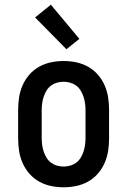

<svg xmlns="http://www.w3.org/2000/svg" viewBox="-20 -787 540 815"><path d="M250 8Q223 8 196.5 2.5Q170 -3 146.5 -16Q123 -29 105 -49.5Q87 -70 76 -95Q65 -120 61 -146.5Q57 -173 57 -200V-320Q57 -347 61 -373.5Q65 -400 76 -425Q87 -450 105 -470.5Q123 -491 146.5 -504Q170 -517 196.5 -522.5Q223 -528 250 -528Q277 -528 303.5 -522.5Q330 -517 353.5 -504Q377 -491 395 -470.5Q413 -450 424 -425Q435 -400 439 -373.5Q443 -347 443 -320V-200Q443 -173 439 -146.5Q435 -120 424 -95Q413 -70 395 -49.5Q377 -29 353.5 -16Q330 -3 303.5 2.5Q277 8 250 8ZM250 -80Q264 -80 278 -84Q292 -88 303.5 -96.5Q315 -105 322.5 -117.5Q330 -130 334.5 -143.5Q339 -157 341 -171.5Q343 -186 343 -200V-320Q343 -334 341 -348.5Q339 -363 334.5 -376.5Q330 -390 322.5 -402.5Q315 -415 303.5 -423.5Q292 -432 278 -436Q264 -440 250 -440Q236 -440 222 -436Q208 -432 196.5 -423.5Q185 -415 177.5 -402.5Q170 -390 165.5 -376.5Q161 -363 159 -348.5Q157 -334 157 -320V-200Q157 -186 159 -171.5Q161 -157 165.5 -143.5Q170 -130 177.5 -117.5Q185 -105 196.5 -96.5Q208 -88 222 -84Q236 -80 250 -80ZM262 -578 129 -713 196 -767 317 -622Z"/></svg>

Font: Iosevka Curly Slab Semibold
Style: Regular
Weight: 600
Monospace: yes
Designer: Belleve Invis
Foundry: Belleve Invis
Version: Version 22.1.2; ttfautohint (v1.8.4)